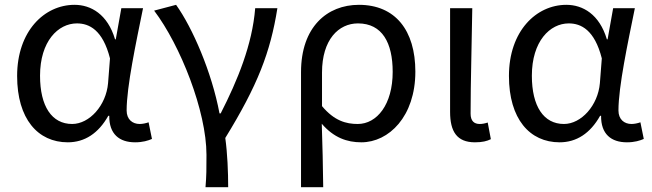

<svg xmlns="http://www.w3.org/2000/svg" viewBox="-20 -577 2704 796"><path d="M261 13C331 13 388 -24 429 -97H433C432 -21 475 13 540 13C572 13 594 6 610 -1L596 -70C585 -66 571 -63 559 -63C529 -63 505 -82 505 -119C505 -218 544 -400 573 -543H483L460 -414H457C426 -518 357 -557 289 -557C164 -557 51 -448 51 -262C51 -84 137 13 261 13ZM279 -63C195 -63 146 -136 146 -263C146 -406 221 -480 299 -480C350 -480 406 -453 436 -335L428 -232C420 -140 351 -63 279 -63Z M832 199H926C926 137 923 60 914 -5C1048 -223 1101 -360 1130 -543H1038C1026 -392 965 -244 895 -107H890C858 -278 778 -462 710 -557L619 -533C728 -389 836 -116 836 65C836 125 836 150 832 199Z M1228 199H1320C1319 103 1317 34 1314 -64C1364 -6 1419 13 1478 13C1592 13 1702 -94 1702 -280C1702 -451 1619 -557 1468 -557C1336 -557 1228 -465 1228 -278ZM1463 -63C1415 -63 1366 -76 1315 -137V-276C1315 -413 1384 -480 1464 -480C1565 -480 1608 -399 1608 -279C1608 -144 1543 -63 1463 -63Z M1949 13C1980 13 1999 8 2015 0L2002 -69C1990 -65 1979 -63 1969 -63C1946 -63 1931 -75 1931 -106C1931 -237 1936 -396 1938 -543H1846V-113C1846 -32 1874 13 1949 13Z M2300 13C2370 13 2427 -24 2468 -97H2472C2471 -21 2514 13 2579 13C2611 13 2633 6 2649 -1L2635 -70C2624 -66 2610 -63 2598 -63C2568 -63 2544 -82 2544 -119C2544 -218 2583 -400 2612 -543H2522L2499 -414H2496C2465 -518 2396 -557 2328 -557C2203 -557 2090 -448 2090 -262C2090 -84 2176 13 2300 13ZM2318 -63C2234 -63 2185 -136 2185 -263C2185 -406 2260 -480 2338 -480C2389 -480 2445 -453 2475 -335L2467 -232C2459 -140 2390 -63 2318 -63Z"/></svg>

Font: Source Han Sans TC
Style: Regular
Weight: 400
Designer: Ryoko NISHIZUKA 西塚涼子 (kana, bopomofo & ideographs); Paul D. Hunt (Latin, Greek & Cyrillic); Sandoll Communications 산돌커뮤니
Foundry: Adobe
Version: Version 2.002;hotconv 1.0.116;makeotfexe 2.5.65601